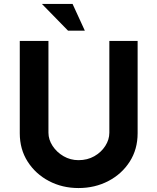

<svg xmlns="http://www.w3.org/2000/svg" viewBox="-20 -943 796 971"><path d="M225 -272Q225 -237 246 -205Q267 -173 301.5 -153Q336 -133 377 -133Q422 -133 457 -153Q492 -173 512.5 -205Q533 -237 533 -272V-736H676V-269Q676 -188 636 -125.5Q596 -63 528 -27.5Q460 8 377 8Q295 8 227.5 -27.5Q160 -63 120 -125.5Q80 -188 80 -269V-736H225ZM192 -923H347L409 -788H324Z"/></svg>

Font: Josefin Sans Thin
Style: Bold
Weight: 700
Version: Version 2.000